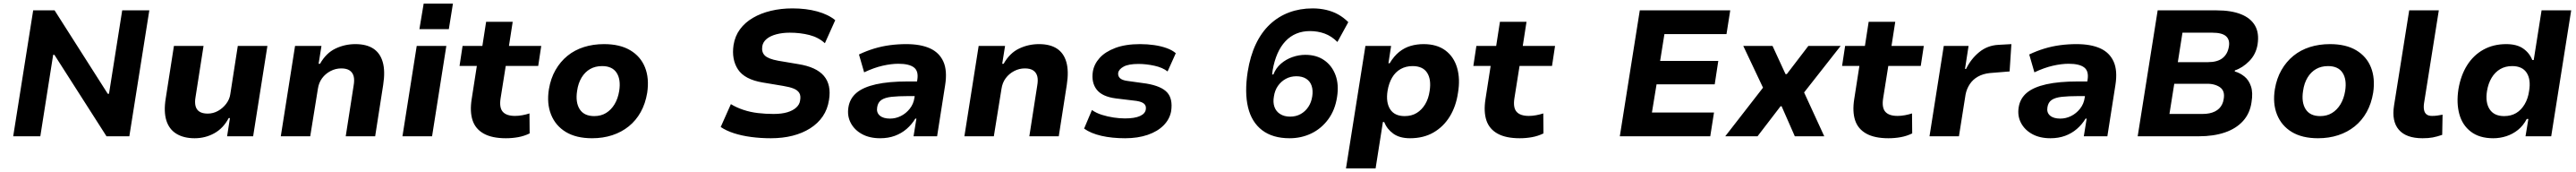

<svg xmlns="http://www.w3.org/2000/svg" viewBox="-20 -763 14438 963"><path d="M54 0 166 -705H286L584 -238H591L665 -705H817L705 0H577L285 -456H278L206 0Z M1071 11Q1010 11 969 -14Q928 -39 912.5 -88.5Q897 -138 909 -212L955 -506H1121L1076 -219Q1071 -191 1076 -170Q1081 -149 1098 -138Q1115 -127 1144 -127Q1175 -127 1202 -142Q1229 -157 1248 -182Q1267 -207 1271 -236L1313 -506H1479L1399 0H1253L1269 -102H1262Q1232 -45 1181.5 -17Q1131 11 1071 11Z M1554 0 1634 -506H1782L1766 -406H1774Q1808 -466 1860.5 -491Q1913 -516 1972 -516Q2034 -516 2072.5 -491Q2111 -466 2125.5 -415.5Q2140 -365 2128 -288L2083 0H1918L1962 -282Q1968 -315 1962.5 -336Q1957 -357 1940 -368.5Q1923 -380 1893 -380Q1861 -380 1832.5 -365Q1804 -350 1785.5 -325Q1767 -300 1762 -266L1719 0Z M2331 -600 2355 -743H2519L2496 -600ZM2236 0 2316 -506H2482L2402 0Z M2816 11Q2738 11 2691.5 -15Q2645 -41 2629 -89.5Q2613 -138 2624 -208L2653 -394H2556L2573 -506H2684L2705 -641H2854L2833 -506H3014L2997 -394H2815L2786 -212Q2778 -160 2798.5 -137Q2819 -114 2867 -114Q2887 -114 2908.5 -118Q2930 -122 2948 -128L2949 -16Q2918 -1 2884.5 5Q2851 11 2816 11Z M3299 11Q3210 11 3152 -24Q3094 -59 3069 -121.5Q3044 -184 3057 -264Q3067 -324 3094 -371Q3121 -418 3161 -450.5Q3201 -483 3253 -499.5Q3305 -516 3366 -516Q3455 -516 3513 -481.5Q3571 -447 3595.5 -386Q3620 -325 3608 -244Q3598 -183 3571.5 -135.5Q3545 -88 3504.5 -55.5Q3464 -23 3412 -6Q3360 11 3299 11ZM3311 -113Q3349 -113 3377.5 -130.5Q3406 -148 3425 -179.5Q3444 -211 3451 -254Q3461 -318 3436.5 -355.5Q3412 -393 3355 -393Q3317 -393 3288 -376.5Q3259 -360 3240 -328.5Q3221 -297 3215 -254Q3205 -190 3229.5 -151.5Q3254 -113 3311 -113Z M4301 11Q4244 11 4191 4Q4138 -3 4094.5 -17Q4051 -31 4020 -52L4077 -180Q4108 -161 4147 -148Q4186 -135 4229 -130Q4272 -125 4316 -125Q4362 -125 4393.5 -134.5Q4425 -144 4443.5 -161Q4462 -178 4465 -200Q4470 -227 4460.5 -242.5Q4451 -258 4429 -267Q4407 -276 4370 -282L4256 -301Q4154 -318 4117 -374Q4080 -430 4092 -511Q4100 -561 4128 -599Q4156 -637 4200.5 -663Q4245 -689 4301.5 -702.5Q4358 -716 4422 -716Q4499 -716 4561 -699Q4623 -682 4662 -650L4604 -521Q4568 -554 4517 -567Q4466 -580 4407 -580Q4366 -580 4332 -571Q4298 -562 4277.5 -545Q4257 -528 4253 -504Q4248 -471 4267.5 -452Q4287 -433 4342 -423L4455 -404Q4556 -388 4598.5 -338Q4641 -288 4627 -203Q4619 -151 4592 -111.5Q4565 -72 4521.5 -44.5Q4478 -17 4422.5 -3Q4367 11 4301 11Z M4914 11Q4854 11 4811.5 -12.5Q4769 -36 4748.5 -75.5Q4728 -115 4736 -163Q4744 -212 4781.5 -243.5Q4819 -275 4890.5 -291Q4962 -307 5069 -307H5142L5130 -225H5069Q5016 -225 4978.5 -221Q4941 -217 4921 -203.5Q4901 -190 4897 -162Q4892 -133 4911.5 -116Q4931 -99 4969 -99Q5001 -99 5030 -113.5Q5059 -128 5080 -154.5Q5101 -181 5106 -216L5122 -316Q5130 -365 5103 -385.5Q5076 -406 5016 -406Q4976 -406 4927.5 -395Q4879 -384 4824 -358L4795 -458Q4837 -478 4880 -491Q4923 -504 4968 -510Q5013 -516 5060 -516Q5140 -516 5192.5 -492.5Q5245 -469 5268 -418.5Q5291 -368 5278 -286L5233 0H5101L5117 -99H5111Q5091 -66 5062 -41Q5033 -16 4996 -2.5Q4959 11 4914 11Z M5386 0 5466 -506H5614L5598 -406H5606Q5640 -466 5692.5 -491Q5745 -516 5804 -516Q5866 -516 5904.5 -491Q5943 -466 5957.5 -415.5Q5972 -365 5960 -288L5915 0H5750L5794 -282Q5800 -315 5794.5 -336Q5789 -357 5772 -368.5Q5755 -380 5725 -380Q5693 -380 5664.5 -365Q5636 -350 5617.5 -325Q5599 -300 5594 -266L5551 0Z M6287 11Q6213 11 6154 -2.5Q6095 -16 6057 -43L6101 -147Q6125 -130 6157 -120Q6189 -110 6222.5 -105Q6256 -100 6286 -100Q6341 -100 6370.5 -113.5Q6400 -127 6403 -151Q6406 -170 6394 -181.5Q6382 -193 6351 -198L6235 -212Q6158 -222 6127.5 -261.5Q6097 -301 6106 -362Q6113 -404 6144 -438.5Q6175 -473 6232 -494.5Q6289 -516 6371 -516Q6412 -516 6450 -510.5Q6488 -505 6520 -493.5Q6552 -482 6571 -465L6525 -363Q6497 -385 6451 -395Q6405 -405 6362 -405Q6307 -405 6279.5 -390.5Q6252 -376 6248 -355Q6246 -337 6258 -325.5Q6270 -314 6299 -310L6407 -295Q6490 -281 6522.5 -245.5Q6555 -210 6545 -141Q6537 -96 6503 -61.5Q6469 -27 6413.5 -8Q6358 11 6287 11Z M7209 11Q7114 11 7055 -34Q6996 -79 6976 -162Q6956 -245 6974 -361Q6988 -449 7019.5 -515.5Q7051 -582 7098.5 -626.5Q7146 -671 7206.5 -693.5Q7267 -716 7338 -716Q7378 -716 7414.5 -707.5Q7451 -699 7481.5 -682Q7512 -665 7538 -639L7477 -528Q7444 -561 7405.5 -575Q7367 -589 7323 -589Q7282 -589 7247.5 -575Q7213 -561 7186 -532.5Q7159 -504 7141 -463Q7123 -422 7114 -370L7111 -346H7118Q7132 -382 7160.5 -406.5Q7189 -431 7225 -443.5Q7261 -456 7297 -456Q7360 -456 7403.5 -425.5Q7447 -395 7466.5 -342Q7486 -289 7475 -220Q7464 -147 7425.5 -95Q7387 -43 7331 -16Q7275 11 7209 11ZM7212 -110Q7245 -110 7271 -124.5Q7297 -139 7314 -164.5Q7331 -190 7336 -224Q7341 -257 7332.5 -282.5Q7324 -308 7302 -322Q7280 -336 7247 -336Q7214 -336 7187.5 -321.5Q7161 -307 7143.5 -282Q7126 -257 7121 -223Q7115 -190 7124 -164.5Q7133 -139 7156 -124.5Q7179 -110 7212 -110Z M7525 180 7634 -506H7778L7763 -409H7770Q7794 -449 7823.5 -472.5Q7853 -496 7887.5 -506Q7922 -516 7960 -516Q8035 -516 8082.5 -480.5Q8130 -445 8148 -383Q8166 -321 8153 -244Q8142 -168 8107 -111Q8072 -54 8016 -21.5Q7960 11 7884 11Q7826 11 7790.5 -14.5Q7755 -40 7739 -80H7732L7691 180ZM7854 -113Q7893 -113 7921.5 -130.5Q7950 -148 7969 -179.5Q7988 -211 7994 -254Q8004 -318 7980 -355.5Q7956 -393 7898 -393Q7861 -393 7831.5 -376.5Q7802 -360 7783.5 -328.5Q7765 -297 7758 -254Q7748 -190 7772.5 -151.5Q7797 -113 7854 -113Z M8499 11Q8421 11 8374.5 -15Q8328 -41 8312 -89.5Q8296 -138 8307 -208L8336 -394H8239L8256 -506H8367L8388 -641H8537L8516 -506H8697L8680 -394H8498L8469 -212Q8461 -160 8481.5 -137Q8502 -114 8550 -114Q8570 -114 8591.5 -118Q8613 -122 8631 -128L8632 -16Q8601 -1 8567.5 5Q8534 11 8499 11Z M9060 0 9172 -705H9679L9658 -572H9310L9286 -422H9612L9592 -291H9266L9240 -133H9588L9567 0Z M9651 0 9886 -302 9894 -206 9752 -506H9916L9989 -348H9996L10117 -506H10298L10062 -206L10067 -302L10206 0H10041L9967 -168H9961L9832 0Z M10566 11Q10488 11 10441.5 -15Q10395 -41 10379 -89.5Q10363 -138 10374 -208L10403 -394H10306L10323 -506H10434L10455 -641H10604L10583 -506H10764L10747 -394H10565L10536 -212Q10528 -160 10548.5 -137Q10569 -114 10617 -114Q10637 -114 10658.5 -118Q10680 -122 10698 -128L10699 -16Q10668 -1 10634.5 5Q10601 11 10566 11Z M10796 0 10876 -506H11015L10995 -377H11001Q11028 -433 11074.5 -471Q11121 -509 11183 -512L11255 -516L11245 -363L11134 -354Q11096 -350 11067.5 -334Q11039 -318 11021.5 -291.5Q11004 -265 10998 -233L10961 0Z M11474 11Q11414 11 11371.5 -12.5Q11329 -36 11308.5 -75.5Q11288 -115 11296 -163Q11304 -212 11341.5 -243.5Q11379 -275 11450.5 -291Q11522 -307 11629 -307H11702L11690 -225H11629Q11576 -225 11538.5 -221Q11501 -217 11481 -203.5Q11461 -190 11457 -162Q11452 -133 11471.5 -116Q11491 -99 11529 -99Q11561 -99 11590 -113.5Q11619 -128 11640 -154.5Q11661 -181 11666 -216L11682 -316Q11690 -365 11663 -385.5Q11636 -406 11576 -406Q11536 -406 11487.5 -395Q11439 -384 11384 -358L11355 -458Q11397 -478 11440 -491Q11483 -504 11528 -510Q11573 -516 11620 -516Q11700 -516 11752.5 -492.5Q11805 -469 11828 -418.5Q11851 -368 11838 -286L11793 0H11661L11677 -99H11671Q11651 -66 11622 -41Q11593 -16 11556 -2.5Q11519 11 11474 11Z M11963 0 12075 -705H12405Q12487 -705 12541.5 -683.5Q12596 -662 12620.5 -620Q12645 -578 12635 -514Q12626 -459 12588.5 -421Q12551 -383 12508 -369L12507 -363Q12536 -355 12561 -335Q12586 -315 12598 -279.5Q12610 -244 12601 -190Q12592 -128 12553.5 -85.5Q12515 -43 12452 -21.5Q12389 0 12306 0ZM12141 -125H12326Q12347 -125 12364.5 -128.5Q12382 -132 12396 -139Q12410 -146 12420 -156Q12430 -166 12436.5 -179.5Q12443 -193 12445 -208Q12449 -230 12444.5 -246Q12440 -262 12427.5 -272Q12415 -282 12396 -288Q12377 -294 12353 -294H12168ZM12188 -415H12356Q12410 -415 12438.5 -437.5Q12467 -460 12474 -501Q12481 -539 12459 -559.5Q12437 -580 12381 -580H12214Z M12974 11Q12885 11 12827 -24Q12769 -59 12744 -121.5Q12719 -184 12732 -264Q12742 -324 12769 -371Q12796 -418 12836 -450.5Q12876 -483 12928 -499.5Q12980 -516 13041 -516Q13130 -516 13188 -481.5Q13246 -447 13270.5 -386Q13295 -325 13283 -244Q13273 -183 13246.5 -135.5Q13220 -88 13179.5 -55.5Q13139 -23 13087 -6Q13035 11 12974 11ZM12986 -113Q13024 -113 13052.5 -130.5Q13081 -148 13100 -179.5Q13119 -211 13126 -254Q13136 -318 13111.5 -355.5Q13087 -393 13030 -393Q12992 -393 12963 -376.5Q12934 -360 12915 -328.5Q12896 -297 12890 -254Q12880 -190 12904.5 -151.5Q12929 -113 12986 -113Z M13560 11Q13468 11 13427 -36.5Q13386 -84 13400 -172L13485 -705H13651L13568 -184Q13565 -162 13568.5 -146Q13572 -130 13583 -122Q13594 -114 13613 -114Q13629 -114 13643 -116Q13657 -118 13672 -121L13670 -8Q13641 2 13617 6.5Q13593 11 13560 11Z M13956 11Q13879 11 13831 -25.5Q13783 -62 13766 -124Q13749 -186 13761 -264Q13774 -341 13809.5 -397.5Q13845 -454 13901 -485Q13957 -516 14029 -516Q14088 -516 14123.5 -491.5Q14159 -467 14175 -427H14183L14227 -705H14393L14281 0H14137L14153 -97H14144Q14124 -59 14094.5 -35.5Q14065 -12 14029.5 -0.5Q13994 11 13956 11ZM14017 -113Q14056 -113 14084.5 -130Q14113 -147 14132 -179Q14151 -211 14157 -253Q14168 -318 14143.5 -355.5Q14119 -393 14062 -393Q14024 -393 13995 -376Q13966 -359 13947 -327.5Q13928 -296 13921 -253Q13911 -189 13936 -151Q13961 -113 14017 -113Z"/></svg>

Font: Nunito Sans 6pt ExtraBold
Style: Italic
Weight: 800
Italic angle: -9°
Version: Version 3.101;gftools[0.9.27]